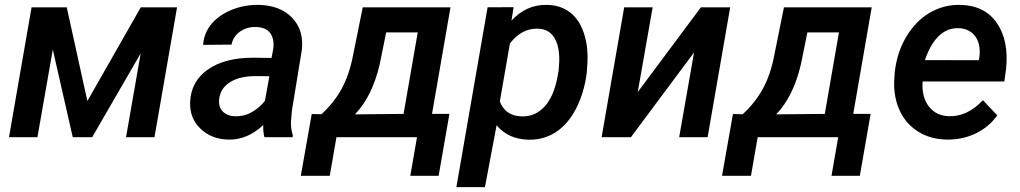

<svg xmlns="http://www.w3.org/2000/svg" viewBox="-20 -558 4149 781"><path d="M335.4 -147 552.7 -528.3H700.2L608.4 0H492.7L552.2 -340.8L355 0H275.9L194.8 -356.4L132.3 0H16.6L108.4 -528.3H251.5Z M1055.7 0Q1049.8 -19.5 1050.8 -49.3Q985.4 11.7 909.7 9.8Q840.8 8.8 795.7 -34.4Q750.5 -77.6 753.4 -144Q757.3 -227.5 825.7 -275.4Q894 -323.2 1009.3 -323.2L1084.5 -322.3L1091.3 -358.4Q1094.2 -377.4 1091.3 -394Q1081.5 -446.8 1021.5 -448.2Q984.4 -449.2 956.3 -429.4Q928.2 -409.7 921.9 -376.5L806.2 -375.5Q809.6 -424.3 840.8 -461.2Q872.1 -498 923.8 -518.6Q975.6 -539.1 1033.2 -538.1Q1119.6 -536.1 1168 -486.1Q1216.3 -436 1208 -356.4L1167.5 -108.9L1163.6 -64.9Q1162.1 -36.1 1170.9 -8.8L1170.4 0ZM936.5 -85Q973.1 -84 1004.4 -101.8Q1035.6 -119.6 1057.6 -147.9L1075.7 -248L1020.5 -248.5Q955.1 -248.5 916 -223.9Q877 -199.2 871.6 -156.2Q867.7 -123.5 886 -104.7Q904.3 -85.9 936.5 -85Z M1287.6 -93.3Q1339.4 -140.6 1370.8 -199Q1402.3 -257.3 1417.5 -340.3L1455.6 -528.3H1812.5L1737.3 -94.7H1808.1L1764.2 157.2H1648.9L1676.3 0H1348.6L1321.3 157.2H1203.6L1248 -94.2ZM1423.8 -92.8 1621.6 -94.7 1679.2 -426.3H1550.8L1524.4 -295.9Q1493.7 -165 1423.8 -92.8Z M2366.7 -262.2Q2356.9 -183.1 2324.5 -118.7Q2292 -54.2 2241.9 -21.2Q2191.9 11.7 2129.9 10.3Q2047.4 8.3 2000 -48.3L1952.6 203.1H1836.4L1963.4 -528.3L2069.3 -528.8L2060.5 -474.1Q2121.1 -540 2204.6 -538.1Q2254.9 -537.6 2292 -512.5Q2329.1 -487.3 2348.9 -439.5Q2368.7 -391.6 2370.1 -333Q2370.6 -303.2 2366.7 -262.2ZM2252.4 -272.5 2254.9 -308.1Q2256.3 -371.1 2234.1 -405.8Q2211.9 -440.4 2167.5 -441.4Q2102.1 -443.4 2054.2 -381.3L2013.2 -145.5Q2035.2 -86.4 2102.5 -84.5Q2160.2 -83 2199.5 -129.4Q2238.8 -175.8 2252.4 -272.5Z M2831.1 -528.3H2950.2L2858.4 0H2742.7L2803.2 -344.7L2546.4 0H2427.2L2519 -528.3H2634.8L2574.2 -183.6Z M3001 -93.3Q3052.7 -140.6 3084.2 -199Q3115.7 -257.3 3130.9 -340.3L3168.9 -528.3H3525.9L3450.7 -94.7H3521.5L3477.5 157.2H3362.3L3389.6 0H3062L3034.7 157.2H2917L2961.4 -94.2ZM3137.2 -92.8 3335 -94.7 3392.6 -426.3H3264.2L3237.8 -295.9Q3207 -165 3137.2 -92.8Z M3830.6 9.8Q3761.7 8.3 3711.2 -24.9Q3660.6 -58.1 3636.5 -115.7Q3612.3 -173.3 3618.2 -244.1L3619.6 -264.2Q3628.4 -344.7 3666.7 -408.9Q3705.1 -473.1 3762.2 -506.3Q3819.3 -539.6 3886.2 -538.1Q3985.4 -536.1 4034.9 -464.4Q4084.5 -392.6 4072.3 -277.3L4065.4 -226.6H3732.9Q3728.5 -163.6 3758.3 -125Q3788.1 -86.4 3840.3 -85.4Q3915 -83 3978 -150.4L4036.6 -88.9Q4003.4 -41.5 3949.2 -15.4Q3895 10.7 3830.6 9.8ZM3879.9 -443.4Q3788.1 -446.3 3742.2 -313.5L3961.4 -313L3963.4 -323.2Q3966.8 -345.7 3963.9 -367.2Q3958.5 -401.9 3936.5 -421.9Q3914.6 -441.9 3879.9 -443.4Z"/></svg>

Font: Roboto Medium
Style: Italic
Weight: 500
Italic angle: -12°
Designer: Google
Version: Version 2.134; 2016